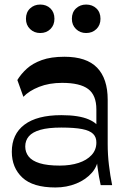

<svg xmlns="http://www.w3.org/2000/svg" viewBox="-20 -809 550 839"><path d="M420 0Q412.1 -35 406.6 -75.3Q401.1 -115.6 401.1 -153.7V-331Q401.1 -393.1 365.3 -420Q329.6 -446.9 251.3 -446.9Q194.7 -446.9 150.8 -429.5Q106.9 -412.1 82.2 -385.9L55.8 -459.4Q71.9 -485.8 97.2 -508.9Q122.6 -532 162.7 -546.5Q202.8 -561 261.6 -561Q358.2 -561 404.4 -513.2Q450.6 -465.3 450.6 -373.2V-179Q450.6 -133.2 456.1 -87.3Q461.6 -41.4 470 0ZM222.2 10.2Q123.7 10.2 77.6 -33.1Q31.6 -76.3 31.6 -145.8Q31.6 -222.6 86.8 -264.2Q142 -305.8 248 -305.8Q325 -305.8 367.9 -287.1Q410.8 -268.4 413.9 -242L409.8 -127.1Q408.8 -85.7 382.1 -54.8Q355.4 -24 313.3 -6.9Q271.2 10.2 222.2 10.2ZM241.1 -85.4Q287.6 -85.4 323.3 -97.1Q359.1 -108.7 380.1 -131.4Q401.1 -154.1 401.1 -185.9Q401.6 -209.2 387.1 -223.8Q372.6 -238.4 338.9 -245Q305.3 -251.6 247.8 -251.6Q191 -251.6 156.4 -241.7Q121.8 -231.8 106.1 -213.4Q90.3 -195 90.3 -168.8Q90.3 -144 105.1 -125.1Q119.8 -106.2 153.2 -95.8Q186.7 -85.4 241.1 -85.4ZM155.7 -664.7Q129.4 -664.7 111.4 -682.1Q93.4 -699.4 93.4 -726.9Q93.4 -755.3 111.4 -772.2Q129.4 -789.1 155.7 -789.1Q182.9 -789.1 200.4 -772.2Q217.9 -755.3 217.9 -726.9Q217.9 -699.4 200.4 -682.1Q182.9 -664.7 155.7 -664.7ZM356.3 -664.7Q330.1 -664.7 312.1 -682.1Q294.1 -699.4 294.1 -726.9Q294.1 -755.3 312.1 -772.2Q330.1 -789.1 356.3 -789.1Q383.6 -789.1 401.3 -772.2Q419.1 -755.3 419.1 -726.9Q419.1 -699.4 401.3 -682.1Q383.6 -664.7 356.3 -664.7Z"/></svg>

Font: Savate ExtraLight
Style: Regular
Weight: 200
Designer: Max Esnée
Foundry: Plomb Type
Version: Version 2.000